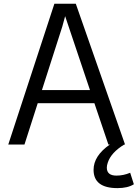

<svg xmlns="http://www.w3.org/2000/svg" viewBox="-20 -767 730 1019"><path d="M476.6 134.3Q476.6 60.1 563 0H555.2L481 -219.2H180.2L109.9 0H23.9L268.6 -747.1H382.3L643.6 0H639.6Q569.3 42.5 551.8 96.7Q546.9 111.3 546.9 122.6Q546.9 165 598.1 165Q634.8 165 670.9 149.9L690.4 210.9Q658.2 231.4 603.5 231.4Q476.6 231.4 476.6 134.3ZM457.5 -289.1 325.7 -681.2 310.5 -625.5 202.6 -289.1Z"/></svg>

Font: Armata
Style: Regular
Weight: 400
Designer: Viktoriya Grabowska
Foundry: Viktoriya Grabowska
Version: Version 1.003